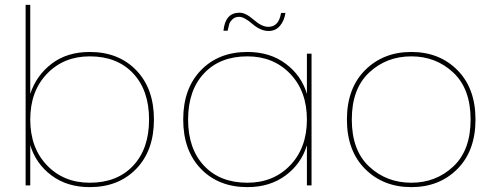

<svg xmlns="http://www.w3.org/2000/svg" viewBox="-20 -760 2029 787"><path d="M104 -375Q129 -451 192 -499Q255 -547 348 -547Q466 -547 538.5 -472Q611 -397 611 -270Q611 -143 538.5 -68Q466 7 348 7Q255 7 191 -41Q127 -89 104 -165V0H85V-740H104ZM348 -529Q241 -529 172.5 -457.5Q104 -386 104 -270Q104 -154 172.5 -82.5Q241 -11 348 -11Q460 -11 525.5 -80.5Q591 -150 591 -270Q591 -390 525.5 -459.5Q460 -529 348 -529Z M994 -547Q1087 -547 1151.5 -498.5Q1216 -450 1238 -375V-540H1257V0H1238V-165Q1216 -90 1151.5 -41.5Q1087 7 994 7Q876 7 803.5 -68Q731 -143 731 -270Q731 -397 803.5 -472Q876 -547 994 -547ZM994 -529Q882 -529 816.5 -459.5Q751 -390 751 -270Q751 -150 816.5 -80.5Q882 -11 994 -11Q1101 -11 1169.5 -82.5Q1238 -154 1238 -270Q1238 -386 1169.5 -457.5Q1101 -529 994 -529ZM913 -634H896Q903 -708 962 -708Q987 -708 1020 -679Q1053 -650 1080 -650Q1123 -650 1132 -707H1150Q1145 -674 1127 -653.5Q1109 -633 1081 -633Q1048 -633 1014.5 -662Q981 -691 960 -691Q943 -691 932.5 -680.5Q922 -670 919.5 -661Q917 -652 913 -634Z M1855 -472.5Q1929 -398 1929 -270Q1929 -142 1855 -67.5Q1781 7 1666 7Q1551 7 1476.5 -67.5Q1402 -142 1402 -270Q1402 -398 1476.5 -472.5Q1551 -547 1666 -547Q1781 -547 1855 -472.5ZM1666 -11Q1767 -11 1838 -77.5Q1909 -144 1909 -270Q1909 -396 1838 -462.5Q1767 -529 1666 -529Q1564 -529 1493 -462.5Q1422 -396 1422 -270Q1422 -144 1493 -77.5Q1564 -11 1666 -11Z"/></svg>

Font: SVN-Poppins Thin
Style: Regular
Weight: 100
Designer: Ninad Kale (Devanagari), Jonny Pinhorn (Latin)
Foundry: Indian Type Foundry
Version: Version 3.002 2017